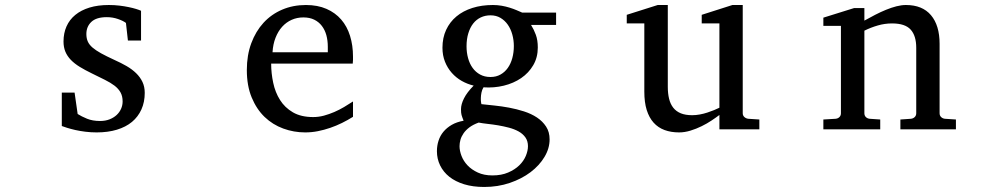

<svg xmlns="http://www.w3.org/2000/svg" viewBox="-20 -514 3946 763"><path d="M555.2 -145Q555.2 -108.4 542 -79.1Q528.8 -49.8 504.4 -29.5Q480 -9.3 444.3 1.5Q408.7 12.2 364.3 12.2Q341.3 12.2 319.6 9.5Q297.9 6.8 279.5 2.7Q261.2 -1.5 247.1 -5.9Q232.9 -10.3 225.6 -13.2V-146H276.4L288.6 -61Q303.7 -51.3 325.9 -42.2Q348.1 -33.2 377.4 -33.2Q398.9 -33.2 415.5 -39.8Q432.1 -46.4 443.6 -57.1Q455.1 -67.9 461.2 -81.8Q467.3 -95.7 467.3 -110.8Q467.3 -131.8 459 -146.7Q450.7 -161.6 435.1 -173.6Q419.4 -185.5 396.7 -196.8Q374 -208 345.2 -222.2Q317.9 -235.4 296.9 -248.3Q275.9 -261.2 261.5 -276.1Q247.1 -291 239.7 -308.8Q232.4 -326.7 232.4 -349.1Q232.4 -382.3 244.4 -409.2Q256.3 -436 279.3 -454.8Q302.2 -473.6 335.7 -483.9Q369.1 -494.1 412.6 -494.1Q434.6 -494.1 454.6 -491.7Q474.6 -489.3 491.2 -485.8Q507.8 -482.4 520.5 -478.5Q533.2 -474.6 540.5 -471.2V-353H488.3L480.5 -422.9Q469.7 -431.2 448.7 -438.5Q427.7 -445.8 404.3 -445.8Q362.8 -445.8 343 -427Q323.2 -408.2 323.2 -378.9Q323.2 -361.8 328.9 -349.1Q334.5 -336.4 347.4 -325.2Q360.4 -314 381.6 -302.2Q402.8 -290.5 434.6 -275.9Q460.9 -264.2 482.9 -251.5Q504.9 -238.8 521 -223.1Q537.1 -207.5 546.1 -188.5Q555.2 -169.4 555.2 -145Z M1382.8 -49.8Q1361.8 -36.6 1339.1 -25.4Q1316.4 -14.2 1292.2 -5.9Q1268.1 2.4 1243.2 7.3Q1218.3 12.2 1192.9 12.2Q1147.5 12.2 1105.5 -3.2Q1063.5 -18.6 1031.5 -49.3Q999.5 -80.1 980.2 -126.7Q960.9 -173.3 960.9 -235.8Q960.9 -294.4 978.5 -342Q996.1 -389.6 1027.3 -423.6Q1058.6 -457.5 1101.6 -475.8Q1144.5 -494.1 1195.8 -494.1Q1242.2 -494.1 1277.3 -478.8Q1312.5 -463.4 1335.9 -436.3Q1359.4 -409.2 1371.1 -371.3Q1382.8 -333.5 1382.8 -289.1V-275.9Q1382.8 -268.1 1381.8 -261.2H1057.6Q1057.6 -223.1 1065.7 -185.1Q1073.7 -147 1092.8 -116.7Q1111.8 -86.4 1144 -67.6Q1176.3 -48.8 1224.6 -48.8Q1246.1 -48.8 1267.1 -54.4Q1288.1 -60.1 1308.3 -68.8Q1328.6 -77.6 1347.2 -88.6Q1365.7 -99.6 1382.8 -110.8ZM1282.7 -328.1Q1282.7 -353 1276.9 -374.3Q1271 -395.5 1259 -411.1Q1247.1 -426.8 1228.8 -435.8Q1210.4 -444.8 1185.5 -444.8Q1160.6 -444.8 1139.2 -435.3Q1117.7 -425.8 1101.3 -407.7Q1085 -389.6 1075 -364Q1064.9 -338.4 1063 -306.2H1282.7Z M2078.1 66.9Q2078.1 46.4 2067.9 32Q2057.6 17.6 2040.8 8.3Q2023.9 -1 2002.7 -6.6Q1981.4 -12.2 1959.7 -15.9Q1938 -19.5 1917.7 -21.7Q1897.5 -23.9 1882.3 -26.9Q1860.4 -19 1845.7 -8.1Q1831.1 2.9 1822.3 15.6Q1813.5 28.3 1809.8 41.5Q1806.2 54.7 1806.2 66.9Q1806.2 85 1814 105.5Q1821.8 126 1837.9 143.1Q1854 160.2 1878.7 171.6Q1903.3 183.1 1937 183.1Q1972.7 183.1 1999.3 171.6Q2025.9 160.2 2043.5 143.1Q2061 126 2069.6 105.5Q2078.1 85 2078.1 66.9ZM2022 -331.1Q2022 -354.5 2015.9 -376.7Q2009.8 -398.9 1998 -415.8Q1986.3 -432.6 1969 -442.9Q1951.7 -453.1 1929.2 -453.1Q1908.2 -453.1 1890.6 -444.8Q1873 -436.5 1860.6 -420.7Q1848.1 -404.8 1841.1 -381.8Q1834 -358.9 1834 -330.1Q1834 -305.2 1840.1 -283Q1846.2 -260.7 1858.2 -244.1Q1870.1 -227.5 1887.9 -217.8Q1905.8 -208 1929.2 -208Q1951.7 -208 1969 -217.8Q1986.3 -227.5 1998 -244.1Q2009.8 -260.7 2015.9 -283.2Q2022 -305.7 2022 -331.1ZM2090.3 -415Q2101.6 -397 2109.4 -375.7Q2117.2 -354.5 2117.2 -325.2Q2117.2 -285.6 2099.1 -254.9Q2081.1 -224.1 2051 -203.6Q2021 -183.1 1982.2 -173.6Q1943.4 -164.1 1901.4 -167Q1895.5 -157.2 1893.3 -146Q1891.1 -134.8 1890.9 -125Q1890.6 -115.2 1891.6 -108.2Q1892.6 -101.1 1893.1 -100.1Q1915.5 -97.7 1944.3 -94.7Q1973.1 -91.8 2003.2 -86.2Q2033.2 -80.6 2062.3 -71.3Q2091.3 -62 2113.8 -47.1Q2136.2 -32.2 2150.1 -11Q2164.1 10.3 2164.1 40Q2164.1 75.7 2143.8 109.6Q2123.5 143.6 2088.4 170.2Q2053.2 196.8 2005.9 212.9Q1958.5 229 1904.3 229Q1859.4 229 1824.5 218.3Q1789.6 207.5 1765.6 188.5Q1741.7 169.4 1729 143.3Q1716.3 117.2 1716.3 86.9Q1716.3 64.9 1722.7 45.2Q1729 25.4 1742.2 9.5Q1755.4 -6.3 1775.1 -17.8Q1794.9 -29.3 1822.3 -34.2Q1819.3 -42 1817.4 -47.1Q1815.4 -52.2 1814.2 -56.9Q1813 -61.5 1812.5 -66.7Q1812 -71.8 1812 -80.1Q1812 -99.6 1824 -123.3Q1835.9 -147 1862.3 -173.8Q1837.4 -179.7 1814.9 -192.4Q1792.5 -205.1 1775.4 -224.4Q1758.3 -243.7 1748.3 -268.8Q1738.3 -293.9 1738.3 -324.2Q1738.3 -363.8 1752.9 -395.3Q1767.6 -426.8 1793.9 -448.7Q1820.3 -470.7 1857.2 -482.4Q1894 -494.1 1939 -494.1Q1956.5 -494.1 1973.4 -491.2Q1990.2 -488.3 2005.1 -483.6Q2020 -479 2032.7 -473.6Q2045.4 -468.3 2055.2 -463.9H2189.9V-415Z M2838.9 0V-57.1Q2826.2 -47.4 2807.9 -35.2Q2789.6 -22.9 2768.3 -12.5Q2747.1 -2 2723.9 5.1Q2700.7 12.2 2678.7 12.2Q2646.5 12.2 2620.8 2.7Q2595.2 -6.8 2577.4 -26.6Q2559.6 -46.4 2550 -76.9Q2540.5 -107.4 2540.5 -149.9V-420.9H2470.7V-455.1L2593.8 -494.1H2633.8V-168.9Q2633.8 -142.6 2638.9 -121.6Q2644 -100.6 2655.5 -85.9Q2667 -71.3 2685.5 -63.7Q2704.1 -56.2 2730.5 -56.2Q2745.6 -56.2 2761.2 -59.1Q2776.9 -62 2791 -66.7Q2805.2 -71.3 2817.6 -76.4Q2830.1 -81.5 2838.9 -85.9V-420.9H2768.6V-455.1L2890.6 -494.1H2931.6V-64Q2931.6 -54.7 2938.2 -48.8Q2944.8 -43 2953.6 -42L2997.6 -39.1V0Z M3558.1 0V-39.1L3600.1 -42Q3608.9 -43 3615 -48.8Q3621.1 -54.7 3621.1 -64V-324.2Q3621.1 -371.6 3599.1 -396.2Q3577.1 -420.9 3524.9 -420.9Q3496.1 -420.9 3468.3 -412.8Q3440.4 -404.8 3415 -392.1V-64Q3415 -54.7 3420.9 -48.8Q3426.8 -43 3436 -42L3478 -39.1V0H3252V-39.1L3300.8 -42Q3310.1 -43 3315.9 -48.8Q3321.8 -54.7 3321.8 -64V-411.1H3252V-443.8L3374 -481.9H3415V-432.1Q3436 -443.8 3457.8 -455.1Q3479.5 -466.3 3501 -475.1Q3522.5 -483.9 3542.5 -489Q3562.5 -494.1 3580.1 -494.1Q3645.5 -494.1 3679.7 -453.6Q3713.9 -413.1 3713.9 -339.8V-64Q3713.9 -54.7 3720 -48.8Q3726.1 -43 3734.9 -42L3778.8 -39.1V0Z"/></svg>

Font: BabelStone Ogham Fixed
Style: Regular
Weight: 400
Monospace: yes
Designer: Andrew West
Foundry: BabelStone
Version: Version 2.02 March 14, 2022